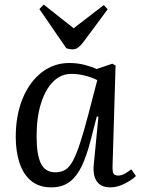

<svg xmlns="http://www.w3.org/2000/svg" viewBox="-20 -795 611 829"><path d="M466 -79Q465 -55 470 -46Q475 -37 491 -37Q504 -37 518.5 -45Q533 -53 547 -64L567 -35Q551 -19 519 -2.5Q487 14 456 14Q416 14 398 -12Q380 -38 385 -86L405 -291L398 -292L371 -188Q355 -125 334 -80Q313 -35 281.5 -10.5Q250 14 201 14Q148 14 114 -14.5Q80 -43 64 -92.5Q48 -142 48 -203Q48 -297 77.5 -369Q107 -441 159.5 -482Q212 -523 279 -523Q315 -523 347 -514.5Q379 -506 397 -497L465 -520L479 -512ZM219 -51Q244 -51 262 -62Q280 -73 295 -101Q310 -129 326 -178Q342 -227 362 -303L400 -449Q377 -461 347 -468.5Q317 -476 288 -476Q243 -476 209.5 -442.5Q176 -409 157 -348.5Q138 -288 138 -207Q138 -126 157 -88.5Q176 -51 219 -51ZM150 -756 169 -775 298 -673 428 -773 445 -755 339 -612Q328 -598 317.5 -590Q307 -582 294 -582Q279 -582 266 -587Z"/></svg>

Font: Literata 36pt
Style: Italic
Weight: 400
Italic angle: -2°
Designer: Latin by Veronika Burian and Jose Scaglione. Greek by Irene Vlachou. Cyrillic by Vera Evstafieva
Foundry: TypeTogether
Version: Version 3.002